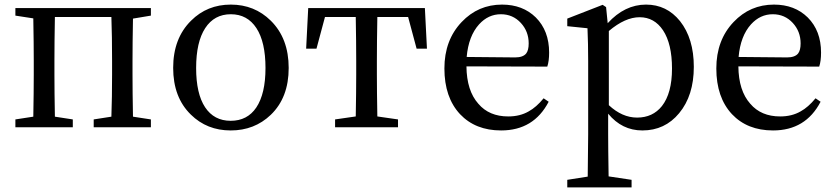

<svg xmlns="http://www.w3.org/2000/svg" viewBox="-20 -554 3646 836"><path d="M47 0V-34L125 -46Q127 -156 127 -230V-289Q127 -362 125 -474L47 -486V-519H637V-486L559 -473Q557 -363 557 -289V-230Q557 -156 559 -46L637 -34V0H388V-34L465 -46Q468 -129 468 -230V-289Q468 -396 465 -480H219Q217 -368 217 -289V-230Q217 -156 219 -46L297 -34V0Z M811 -55Q734 -130 734 -258.5Q734 -387 812 -464Q882 -534 985 -534Q1088 -534 1159 -464Q1237 -387 1237 -258Q1237 -129 1159 -54Q1088 14 984.5 14Q881 14 811 -55ZM1096 -86Q1136 -146 1136 -258Q1136 -371 1096.5 -431.5Q1057 -492 985 -492Q913 -492 873.5 -431.5Q834 -371 834 -258Q834 -146 873 -87Q912 -28 984.5 -28Q1057 -28 1096 -86Z M1439 0V-34L1529 -47Q1531 -157 1531 -230V-289Q1531 -368 1529 -480H1395L1358 -342H1313L1322 -519H1830L1839 -342H1794L1757 -480H1623Q1621 -368 1621 -289V-230Q1621 -157 1623 -47L1713 -34V0Z M2162 14Q2050 14 1983 -57Q1915 -130 1915 -256Q1915 -379 1990 -458Q2062 -534 2166 -534Q2256 -534 2313 -478Q2371 -420 2371 -325Q2371 -288 2363 -264L2011 -265Q2012 -159 2063 -102Q2110 -47 2193 -47Q2244 -47 2282 -69Q2315 -87 2347 -126L2369 -111Q2304 14 2162 14ZM2223 -304Q2257 -304 2271 -321Q2282 -335 2282 -365Q2282 -417 2248 -454Q2213 -492 2161 -492Q2106 -492 2066 -448Q2020 -397 2012 -306Z M2450 262V229L2539 215Q2541 91 2541 31V-287Q2541 -365 2538 -431L2450 -440V-473L2604 -533L2619 -523L2626 -453Q2700 -534 2793 -534Q2883 -534 2941 -462Q3001 -386 3001 -263Q3001 -138 2937 -61Q2875 14 2777 14Q2688 14 2628 -59V28Q2628 90 2630 214L2730 229V262ZM2754 -42Q2822 -42 2862 -92Q2906 -148 2906 -255.5Q2906 -363 2867 -422Q2829 -479 2765 -479Q2702 -479 2631 -419V-96Q2689 -42 2754 -42Z M3346 14Q3234 14 3167 -57Q3099 -130 3099 -256Q3099 -379 3174 -458Q3246 -534 3350 -534Q3440 -534 3497 -478Q3555 -420 3555 -325Q3555 -288 3547 -264L3195 -265Q3196 -159 3247 -102Q3294 -47 3377 -47Q3428 -47 3466 -69Q3499 -87 3531 -126L3553 -111Q3488 14 3346 14ZM3407 -304Q3441 -304 3455 -321Q3466 -335 3466 -365Q3466 -417 3432 -454Q3397 -492 3345 -492Q3290 -492 3250 -448Q3204 -397 3196 -306Z"/></svg>

Font: GenRyuMin TW M
Style: Regular
Weight: 500
Version: Version 1.501;PS 1;hotconv 16.6.51;makeotf.lib2.5.65220